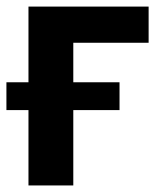

<svg xmlns="http://www.w3.org/2000/svg" viewBox="-22 -566 492 586"><path d="M431.6 -545.9V-435.5H201.7V0H64.9V-545.9ZM-2.4 -230V-314.9H342.8V-230Z"/></svg>

Font: Inter Cardless
Style: Bold
Weight: 700
Designer: Rasmus Andersson
Foundry: rsms
Version: Version 4.001;git-9221beed3